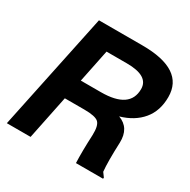

<svg xmlns="http://www.w3.org/2000/svg" viewBox="-163 -884 1027 1037"><g transform="rotate(30 350.5 -365.0)"><path d="M612 -7 611 0H442Q439 -71 444 -176Q446 -235 426 -254Q406 -273 337 -273H215L159 0H11L164 -730H435Q696 -730 696 -558Q696 -472 649 -415.5Q602 -359 518 -335Q595 -307 592 -214Q587 -92 593 -33ZM242 -399H367Q547 -399 547 -522Q547 -604 411 -604H284Z"/></g></svg>

Font: Nacelle Bold
Style: Italic
Weight: 700
Italic angle: -12°
Designer: Sora Sagano
Foundry: Sora Sagano
Version: Version 1.000;FEAKit 1.0